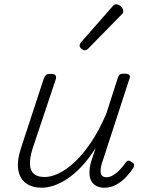

<svg xmlns="http://www.w3.org/2000/svg" viewBox="-20 -860 686 897"><path d="M175 17Q131 17 102 -3.5Q73 -24 65.5 -65.5Q58 -107 79 -171L185 -494Q190 -506 196 -510.5Q202 -515 216 -515Q233 -515 238.5 -509Q244 -503 241 -491L132 -165Q119 -123 120 -93Q121 -63 138 -48Q155 -33 189 -33Q218 -33 253.5 -49.5Q289 -66 327 -101Q365 -136 403 -191.5Q441 -247 476 -327L530 -495Q534 -508 540 -512Q546 -516 560 -516Q577 -516 583.5 -510.5Q590 -505 585 -493L460 -109Q451 -84 450 -66Q449 -48 456 -40Q463 -32 477 -32Q494 -32 510.5 -42.5Q527 -53 541.5 -68.5Q556 -84 566 -99Q571 -107 578 -109Q585 -111 595 -103Q606 -97 606.5 -90.5Q607 -84 603 -76Q591 -57 571.5 -35.5Q552 -14 525.5 1.5Q499 17 468 17Q445 17 429 8Q413 -1 405.5 -16.5Q398 -32 398 -54Q398 -76 405 -103L427 -169Q395 -118 361.5 -82.5Q328 -47 295 -25Q262 -3 231.5 7Q201 17 175 17ZM375 -625Q369 -625 360.5 -632Q352 -639 352 -646Q352 -651 353.5 -654.5Q355 -658 359 -663L503 -827Q509 -835 513.5 -837.5Q518 -840 523 -840Q530 -840 538 -835Q546 -830 551 -822.5Q556 -815 556 -808Q556 -803 554.5 -799.5Q553 -796 548 -792L393 -634Q384 -625 375 -625Z"/></svg>

Font: Playwrite CU ExtraLight
Style: Regular
Weight: 250
Designer: Veronika Burian, José Scaglione
Foundry: TypeTogether
Version: Version 1.002